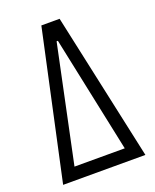

<svg xmlns="http://www.w3.org/2000/svg" viewBox="-131 -764 677 840"><g transform="rotate(-20 207.5 -344.0)"><path d="M16 0 165 -688H250L399 0ZM90 -58H324L210 -600H204Z"/></g></svg>

Font: Saira ExtraCondensed
Style: Regular
Weight: 400
Width: 2
Designer: Hector Gatti with collaboration of the Omnibus-Type team
Foundry: Omnibus-Type
Version: Version 1.101